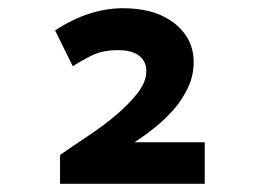

<svg xmlns="http://www.w3.org/2000/svg" viewBox="-20 -827 640 467"><path d="M478 -481V-380H126V-450Q156 -471 193 -495.5Q230 -520 261.5 -546.5Q293 -573 314.5 -600.5Q336 -628 336 -654Q336 -677 319 -691Q302 -705 267 -705Q228 -705 201 -691Q174 -677 157 -666L114 -753Q155 -780 196.5 -793.5Q238 -807 279 -807Q311 -807 340 -800.5Q369 -794 395 -777Q421 -760 436 -734.5Q451 -709 451 -676Q451 -644 438 -615.5Q425 -587 404 -562.5Q383 -538 357.5 -517.5Q332 -497 307 -481Z"/></svg>

Font: PT Mono
Style: Bold
Weight: 700
Monospace: yes
Designer: A.Korolkova, I.Chaeva
Foundry: ParaType Ltd
Version: Version 1.000 OFL